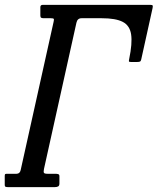

<svg xmlns="http://www.w3.org/2000/svg" viewBox="-52 -770 649 790"><path d="M157 -695H128.5Q121.5 -695 117.8 -696.8Q114 -698.5 114 -706V-740.5Q114 -750 124 -750H567Q575 -750 576.2 -747Q577.5 -744 575.5 -735.5L529 -525Q527.5 -518 523.5 -516.5Q519.5 -515 512.5 -515H486.5Q479 -515 478.5 -517.5Q478 -520 479.5 -527Q493 -592 487.5 -628.5Q482 -665 453 -680Q424 -695 366.5 -695H283.5Q266.5 -695 262.5 -676.5L129 -75Q126.5 -63 128.8 -59Q131 -55 143.5 -55H175.5Q182.5 -55 187.5 -53.5Q192.5 -52 192.5 -45V-15Q192.5 -5.5 187 -2.8Q181.5 0 172.5 0H-17Q-24.5 0 -28.5 -1.2Q-32.5 -2.5 -32.5 -10V-46Q-32.5 -52.5 -30.5 -53.8Q-28.5 -55 -22 -55H16Q29.5 -55 33 -70L168.5 -680Q171 -690 169 -692.5Q167 -695 157 -695Z"/></svg>

Font: Besley* Condensed
Style: Italic
Weight: 400
Width: 3
Italic angle: -13°
Designer: Owen Earl
Foundry: indestructible type*
Version: Version 3.000; ttfautohint (v1.8.3)